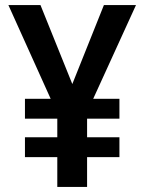

<svg xmlns="http://www.w3.org/2000/svg" viewBox="-20 -734 569 754"><path d="M264 -404 139 -714H13L179 -346H78V-268H205V-195H78V-117H205V0H322V-117H449V-195H322V-268H449V-346H346L514 -714H388Z"/></svg>

Font: Noto Sans Devanagari UI SemiCondensed SemiBold
Style: Regular
Weight: 600
Width: 4
Designer: Jelle Bosma - Monotype Design Team
Foundry: Monotype Imaging Inc.
Version: Version 2.004